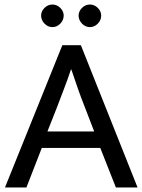

<svg xmlns="http://www.w3.org/2000/svg" viewBox="-20 -830 630 850"><path d="M256 -630H338L589 0H493L424 -175H165L97 0H2ZM190 -248H397L355 -357Q338 -400 324 -440Q310 -480 296 -522H294Q280 -480 265 -441Q250 -402 233 -357ZM162 -761Q162 -780 177 -795Q192 -810 212 -810Q232 -810 247 -795Q262 -780 262 -761Q262 -741 247 -725.5Q232 -710 212 -710Q192 -710 177 -725.5Q162 -741 162 -761ZM328 -761Q328 -780 343 -795Q358 -810 378 -810Q398 -810 413 -795Q428 -780 428 -761Q428 -741 413 -725.5Q398 -710 378 -710Q358 -710 343 -725.5Q328 -741 328 -761Z"/></svg>

Font: Mukta Mahee
Style: Regular
Weight: 400
Designer: Shuchita Grover, Noopur Datye, Girish Dalvi, Yashodeep Gholap
Foundry: Ek Type
Version: Version 2.538;PS 1.000;hotconv 16.6.51;makeotf.lib2.5.65220;